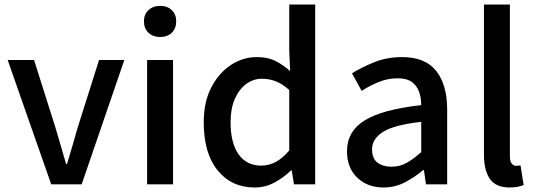

<svg xmlns="http://www.w3.org/2000/svg" viewBox="-20 -817 2376 851"><path d="M207 0 14 -551H131L225 -254Q237 -214 249 -172.5Q261 -131 273 -90H277Q289 -131 301.5 -172.5Q314 -214 325 -254L419 -551H531L342 0Z M632 0V-551H747V0ZM690 -653Q658 -653 638 -672Q618 -691 618 -723Q618 -753 638 -772Q658 -791 690 -791Q722 -791 741.5 -772Q761 -753 761 -723Q761 -691 741.5 -672Q722 -653 690 -653Z M1109 14Q1006 14 944.5 -62Q883 -138 883 -275Q883 -365 916.5 -429.5Q950 -494 1003.5 -529Q1057 -564 1118 -564Q1166 -564 1199.5 -547.5Q1233 -531 1266 -502L1262 -593V-797H1377V0H1283L1273 -62H1270Q1239 -31 1197.5 -8.5Q1156 14 1109 14ZM1137 -83Q1172 -83 1202 -99Q1232 -115 1262 -150V-418Q1231 -446 1201.5 -457Q1172 -468 1141 -468Q1103 -468 1071.5 -445Q1040 -422 1021 -379Q1002 -336 1002 -276Q1002 -183 1037.5 -133Q1073 -83 1137 -83Z M1680 14Q1609 14 1563.5 -29.5Q1518 -73 1518 -146Q1518 -235 1596.5 -283.5Q1675 -332 1847 -351Q1847 -383 1837.5 -410Q1828 -437 1805.5 -453.5Q1783 -470 1742 -470Q1699 -470 1658.5 -453.5Q1618 -437 1583 -414L1540 -492Q1583 -519 1639.5 -541.5Q1696 -564 1762 -564Q1865 -564 1913.5 -502.5Q1962 -441 1962 -331V0H1868L1859 -63H1855Q1818 -31 1774 -8.5Q1730 14 1680 14ZM1715 -78Q1751 -78 1782 -95Q1813 -112 1847 -143V-277Q1725 -263 1677 -232Q1629 -201 1629 -155Q1629 -114 1653.5 -96Q1678 -78 1715 -78Z M2239 14Q2177 14 2151 -24.5Q2125 -63 2125 -130V-797H2240V-124Q2240 -101 2248.5 -91.5Q2257 -82 2267 -82Q2271 -82 2275 -82.5Q2279 -83 2287 -84L2301 3Q2291 7 2276 10.5Q2261 14 2239 14Z"/></svg>

Font: Source Han Sans SC Medium
Style: Regular
Weight: 500
Designer: Ryoko NISHIZUKA 西塚涼子 (kana, bopomofo & ideographs); Paul D. Hunt (Latin, Greek & Cyrillic); Sandoll Communications 산돌커뮤니
Foundry: Adobe
Version: Version 2.004;hotconv 1.0.118;makeotfexe 2.5.65603